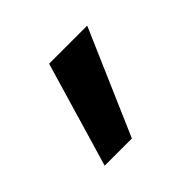

<svg xmlns="http://www.w3.org/2000/svg" viewBox="-79 -791 474 474"><g transform="rotate(-45 157.5 -554.5)"><path d="M51 -417 132 -692H265L146 -417Z"/></g></svg>

Font: Fira Sans SemiBold
Style: Regular
Weight: 600
Designer: bBox Type GmbH & Carrois Corporate GbR & Edenspiekermann AG
Foundry: bBox Type GmbH & Carrois Corporate GbR & Edenspiekermann AG
Version: Version 4.301;PS 004.301;hotconv 1.0.88;makeotf.lib2.5.64775